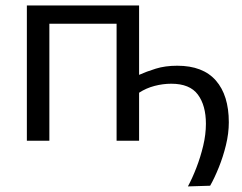

<svg xmlns="http://www.w3.org/2000/svg" viewBox="-20 -516 888 704"><path d="M669 167.5Q685 138 700 99.2Q715 60.5 725 18.8Q735 -23 735 -62Q735 -129.5 705.5 -169.2Q676 -209 608 -209Q577.5 -209 546.8 -201Q516 -193 490 -176V0H407.5V-429H161V0H78.5V-496H490V-241.5Q516.5 -253.5 551 -264.2Q585.5 -275 630 -275Q724 -275 771.5 -220.8Q819 -166.5 819 -67.5Q819 -27 808.5 16Q798 59 782.2 98Q766.5 137 750.5 165Z"/></svg>

Font: Heraclito
Style: Regular
Weight: 400
Designer: Kostas Bartsokas (font) & Cristiano Sobral (main changes)
Foundry: Kostas Bartsokas (font) & Cristiano Sobral (main changes)
Version: Version 1.00;July 8, 2020;FontCreator 13.0.0.2655 64-bit